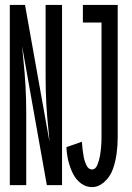

<svg xmlns="http://www.w3.org/2000/svg" viewBox="-20 -755 540 783"><path d="M355 8Q331 8 310.5 -7Q290 -22 277.5 -47Q265 -72 258.5 -99.5Q252 -127 251 -155L314 -177Q315 -160 317 -143.5Q319 -127 322 -111.5Q325 -96 333 -80Q341 -64 355 -64Q370 -64 377.5 -83.5Q385 -103 388 -121Q391 -139 392.5 -157.5Q394 -176 394 -195V-663H318V-735H460V-195Q460 -162 455.5 -128.5Q451 -95 440 -64.5Q429 -34 405.5 -13Q382 8 355 8ZM20 0V-735H40H82L182 -176Q180 -198 178 -221Q166 -330 166 -441V-735H233V0H214H171L70 -567Q72 -541 75 -514Q87 -405 87 -294V0Z"/></svg>

Font: Iosevka SS08
Style: Regular
Weight: 400
Monospace: yes
Designer: Belleve Invis
Foundry: Belleve Invis
Version: 2.1.0; ttfautohint (v1.8.2)